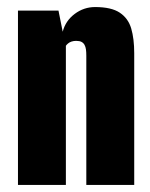

<svg xmlns="http://www.w3.org/2000/svg" viewBox="-20 -525 426 545"><path d="M31 0V-495H146L158 -435Q166 -466 192 -485.5Q218 -505 250 -505Q296 -505 320 -489Q344 -473 352.5 -444Q361 -415 361 -374V0H225V-367Q225 -377 224 -384.5Q223 -392 220 -397.5Q217 -403 211.5 -406Q206 -409 196 -409Q189 -409 183 -407Q177 -405 173 -401.5Q169 -398 167 -395V0Z"/></svg>

Font: Alumni Sans Thin ExtraBold
Style: Regular
Weight: 800
Version: Version 1.018